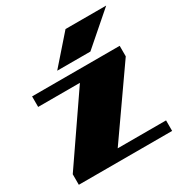

<svg xmlns="http://www.w3.org/2000/svg" viewBox="-161 -809 887 932"><g transform="rotate(-30 282.0 -343.5)"><path d="M564 -687 386 -532H200L336 -687ZM537 -59V0H14V-59L266 -426H32V-485H523V-426L266 -59Z"/></g></svg>

Font: Sarpanch Black
Style: Regular
Weight: 900
Designer: Manushi Parikh (Devanagari and Latin), Jyotish Sonowal (Devanagari)
Foundry: Indian Type Foundry
Version: Version 2.004;PS 1.0;hotconv 1.0.78;makeotf.lib2.5.61930; tt